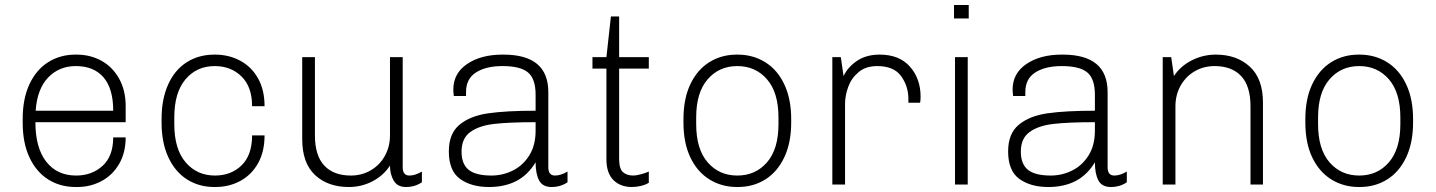

<svg xmlns="http://www.w3.org/2000/svg" viewBox="-20 -740 5759 770"><path d="M484 -314V-250H122Q122 -147 165.5 -91.5Q209 -36 285 -36Q349 -36 391.5 -75Q434 -114 434 -189H484Q484 -128 458 -83Q432 -38 387.5 -14Q343 10 289 10H284Q221 10 173 -20.5Q125 -51 98 -109Q71 -167 71 -248V-263Q71 -344 98 -402Q125 -460 173 -490.5Q221 -521 283 -521H287Q342 -521 386.5 -496.5Q431 -472 457.5 -425Q484 -378 484 -314ZM123 -296H434Q434 -385 395 -430Q356 -475 284 -475Q217 -475 173 -429Q129 -383 123 -296Z M1041 -314H991Q991 -392 948.5 -433.5Q906 -475 841 -475Q769 -475 724 -422Q679 -369 679 -269V-242Q679 -142 724.5 -89Q770 -36 842 -36Q907 -36 949 -77Q991 -118 991 -197H1041Q1041 -132 1015 -85.5Q989 -39 944 -14.5Q899 10 843 10H840Q778 10 730 -20.5Q682 -51 655 -109.5Q628 -168 628 -248V-263Q628 -343 654.5 -401.5Q681 -460 729 -490.5Q777 -521 840 -521H842Q898 -521 943.5 -496.5Q989 -472 1015 -425.5Q1041 -379 1041 -314Z M1243 -197Q1243 -116 1280.5 -76Q1318 -36 1387 -36Q1431 -36 1467 -57Q1503 -78 1523.5 -115Q1544 -152 1544 -197V-511H1595V-69Q1595 -36 1622 -36Q1645 -36 1672 -52V-9Q1644 10 1608 10Q1574 10 1559 -15.5Q1544 -41 1544 -76Q1518 -36 1474 -13Q1430 10 1379 10Q1295 10 1243.5 -38Q1192 -86 1192 -182V-511H1243Z M2179 -370V-69Q2179 -36 2206 -36Q2229 -36 2256 -52V-9Q2228 10 2192 10Q2156 10 2142 -16.5Q2128 -43 2128 -89Q2097 -38 2050.5 -14Q2004 10 1941 10Q1870 10 1825 -22.5Q1780 -55 1780 -133Q1780 -204 1822.5 -239.5Q1865 -275 1937.5 -285.5Q2010 -296 2128 -296V-360Q2128 -424 2097.5 -449.5Q2067 -475 1995 -475Q1929 -475 1889 -449.5Q1849 -424 1849 -371V-355H1800Q1798 -371 1798 -381Q1798 -446 1853.5 -483.5Q1909 -521 1995 -521H1999Q2089 -521 2134 -483.5Q2179 -446 2179 -370ZM1831 -132Q1831 -82 1859.5 -59Q1888 -36 1951 -36Q1996 -36 2036.5 -56Q2077 -76 2102.5 -116.5Q2128 -157 2128 -216V-250Q2022 -250 1961.5 -243Q1901 -236 1866 -210.5Q1831 -185 1831 -132Z M2463 -674V-511H2582V-465H2463V-103Q2463 -63 2478.5 -49.5Q2494 -36 2520 -36Q2531 -36 2550 -41Q2569 -46 2582 -52V-7Q2569 1 2550.5 5.5Q2532 10 2514 10Q2468 10 2440 -18Q2412 -46 2412 -101V-465H2356V-511H2412L2430 -674Z M2721 -248V-263Q2721 -344 2748.5 -402Q2776 -460 2824.5 -490.5Q2873 -521 2935 -521H2938Q3000 -521 3049 -490.5Q3098 -460 3125.5 -401.5Q3153 -343 3153 -263V-248Q3153 -168 3125.5 -109.5Q3098 -51 3049.5 -20.5Q3001 10 2939 10H2936Q2874 10 2825 -20.5Q2776 -51 2748.5 -109Q2721 -167 2721 -248ZM3102 -242V-269Q3102 -369 3056 -422Q3010 -475 2937 -475Q2864 -475 2818 -422Q2772 -369 2772 -269V-242Q2772 -142 2818 -89Q2864 -36 2937 -36Q3010 -36 3056 -89Q3102 -142 3102 -242Z M3672 -352Q3672 -339 3670 -328H3623V-344Q3623 -394 3594 -434.5Q3565 -475 3498 -475Q3452 -475 3423 -450.5Q3394 -426 3381.5 -391Q3369 -356 3369 -324V0H3318V-511H3352L3363 -435Q3380 -471 3417 -496Q3454 -521 3508 -521Q3587 -521 3629.5 -472.5Q3672 -424 3672 -352Z M3865 -666H3806V-720H3865ZM3861 -511V0H3810V-511Z M4422 -370V-69Q4422 -36 4449 -36Q4472 -36 4499 -52V-9Q4471 10 4435 10Q4399 10 4385 -16.5Q4371 -43 4371 -89Q4340 -38 4293.5 -14Q4247 10 4184 10Q4113 10 4068 -22.5Q4023 -55 4023 -133Q4023 -204 4065.5 -239.5Q4108 -275 4180.5 -285.5Q4253 -296 4371 -296V-360Q4371 -424 4340.5 -449.5Q4310 -475 4238 -475Q4172 -475 4132 -449.5Q4092 -424 4092 -371V-355H4043Q4041 -371 4041 -381Q4041 -446 4096.5 -483.5Q4152 -521 4238 -521H4242Q4332 -521 4377 -483.5Q4422 -446 4422 -370ZM4074 -132Q4074 -82 4102.5 -59Q4131 -36 4194 -36Q4239 -36 4279.5 -56Q4320 -76 4345.5 -116.5Q4371 -157 4371 -216V-250Q4265 -250 4204.5 -243Q4144 -236 4109 -210.5Q4074 -185 4074 -132Z M5045 -329V0H4995V-314Q4995 -395 4957.5 -435Q4920 -475 4851 -475Q4807 -475 4771 -454Q4735 -433 4714.5 -396Q4694 -359 4694 -314V0H4643V-511H4677L4688 -435Q4714 -475 4759.5 -498Q4805 -521 4856 -521Q4940 -521 4992.5 -472.5Q5045 -424 5045 -329Z M5215 -248V-263Q5215 -344 5242.5 -402Q5270 -460 5318.5 -490.5Q5367 -521 5429 -521H5432Q5494 -521 5543 -490.5Q5592 -460 5619.5 -401.5Q5647 -343 5647 -263V-248Q5647 -168 5619.5 -109.5Q5592 -51 5543.5 -20.5Q5495 10 5433 10H5430Q5368 10 5319 -20.5Q5270 -51 5242.5 -109Q5215 -167 5215 -248ZM5596 -242V-269Q5596 -369 5550 -422Q5504 -475 5431 -475Q5358 -475 5312 -422Q5266 -369 5266 -269V-242Q5266 -142 5312 -89Q5358 -36 5431 -36Q5504 -36 5550 -89Q5596 -142 5596 -242Z"/></svg>

Font: Chivo Thin
Style: Regular
Weight: 100
Designer: Hector Gatti
Foundry: Omnibus-Type
Version: Version 1.007